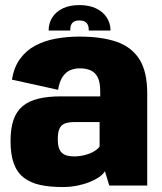

<svg xmlns="http://www.w3.org/2000/svg" viewBox="-20 -748 652 774"><path d="M232 6Q263 6 290.8 0.5Q318.5 -5 341.2 -14.2Q364 -23.5 380 -34.5Q396 -45.5 403 -58L420.5 0H573.5V-372Q573.5 -458.5 542.5 -508.2Q511.5 -558 451 -579.2Q390.5 -600.5 300.5 -600.5Q249.5 -600.5 204 -592Q158.5 -583.5 122 -564Q85.5 -544.5 61 -511Q36.5 -477.5 28 -427L214 -386Q220 -420.5 233 -439.2Q246 -458 263.5 -465.2Q281 -472.5 301 -472.5Q327 -472.5 345.5 -464.2Q364 -456 374 -436Q384 -416 384 -380V-359.5H225Q173 -359.5 134.8 -350.2Q96.5 -341 71.5 -320.2Q46.5 -299.5 34.5 -265Q22.5 -230.5 22.5 -179.5Q22.5 -124.5 35.8 -88.5Q49 -52.5 76 -31.8Q103 -11 141.8 -2.5Q180.5 6 232 6ZM278.5 -117.5Q263.5 -117.5 251.5 -120.5Q239.5 -123.5 230.8 -130.8Q222 -138 217.5 -151.5Q213 -165 213 -187Q213 -209.5 217.5 -223.2Q222 -237 230.5 -243.8Q239 -250.5 251.8 -253.2Q264.5 -256 280.5 -256H381.5V-157Q374 -146.5 358 -137.2Q342 -128 321.2 -122.8Q300.5 -117.5 278.5 -117.5ZM300.5 -727.5Q260.5 -727.5 232.8 -714Q205 -700.5 190.5 -677.2Q176 -654 176 -625H263Q263 -639 266.8 -647.8Q270.5 -656.5 278.5 -661Q286.5 -665.5 300.5 -665.5Q313 -665.5 321.2 -661.2Q329.5 -657 333.8 -648.2Q338 -639.5 338 -625H425.5Q425.5 -654 410.5 -677.2Q395.5 -700.5 367.5 -714Q339.5 -727.5 300.5 -727.5Z"/></svg>

Font: Anybody SemiCondensed ExtraBold
Style: Regular
Weight: 800
Width: 4
Version: Version 1.113;gftools[0.9.25]